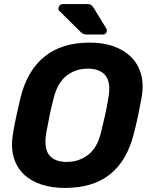

<svg xmlns="http://www.w3.org/2000/svg" viewBox="-20 -921 743 951"><path d="M300 10Q238 10 185.5 -7Q133 -24 97.5 -58Q62 -92 47.5 -143Q33 -194 45 -263Q52 -306 61.5 -348.5Q71 -391 81 -435Q114 -570 199.5 -640Q285 -710 426 -710Q488 -710 540 -692.5Q592 -675 628 -640Q664 -605 678.5 -554Q693 -503 681 -435Q673 -391 664 -348.5Q655 -306 644 -263Q610 -125 525 -57.5Q440 10 300 10ZM311 -119Q371 -119 417 -154.5Q463 -190 481 -268Q492 -312 500.5 -350.5Q509 -389 516 -432Q531 -510 503.5 -545.5Q476 -581 415 -581Q354 -581 309 -545.5Q264 -510 245 -432Q234 -389 226 -350.5Q218 -312 210 -268Q196 -190 222.5 -154.5Q249 -119 311 -119ZM412 -750Q399 -750 392 -753.5Q385 -757 378 -764L273 -868Q268 -873 270 -881Q273 -901 293 -901H411Q424 -901 430 -897.5Q436 -894 444 -882L507 -779Q511 -773 509 -766Q505 -750 490 -750Z"/></svg>

Font: Rubik Light SemiBold
Style: Italic
Weight: 600
Italic angle: -12°
Version: Version 2.104